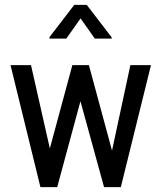

<svg xmlns="http://www.w3.org/2000/svg" viewBox="-20 -770 666 790"><path d="M346.2 -500.5 440.9 -150.4 516.1 -500.5V-502H517.6H599.1H601.1L600.6 -499.5L477.5 -1.5V0H476.1H409.7H408.2L407.7 -1.5L311 -353.5L215.8 -1.5V0H214.4H147.5H146V-1.5L23.9 -499.5L23.4 -502H25.4H106.4H107.9V-500.5L185.1 -159.2L277.3 -500.5V-502H278.8H344.7H346.2ZM439.5 -616.2V-611.3H370.1L311.5 -694.3L252.9 -611.3H183.6V-617.2L285.6 -750H336.9Z"/></svg>

Font: MAUL Condensed
Style: Condensed Regular
Weight: 400
Designer: MAUL
Version: Version 1.0; 2020; ttfautohint (v1.8.3)